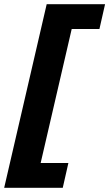

<svg xmlns="http://www.w3.org/2000/svg" viewBox="-33 -733 524 921"><path d="M444 -594H311L162 49H295L268 168H-13L191 -713H471Z"/></svg>

Font: Kantumruy Pro
Style: Italic
Weight: 400
Italic angle: -13°
Designer: Sovichet Tep
Foundry: Sovichet Tep
Version: Version 1.002